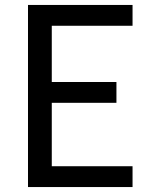

<svg xmlns="http://www.w3.org/2000/svg" viewBox="-20 -755 640 775"><path d="M93 0V-735H515V-651H189V-424H450V-340H189V-84H515V0Z"/></svg>

Font: Iosevka Fixed Medium Extended
Style: Regular
Weight: 500
Width: 7
Monospace: yes
Designer: Belleve Invis
Foundry: Belleve Invis
Version: Version 24.1.1; ttfautohint (v1.8.4)